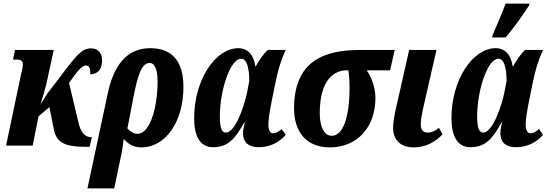

<svg xmlns="http://www.w3.org/2000/svg" viewBox="-20 -816 3071 1076"><path d="M495 -47H491C456 -47 430 -76 418 -137L367 -351C403 -403 436 -449 462 -449C480 -449 487 -433 486 -399C533 -402 552 -431 552 -479C552 -512 536 -545 490 -545C435 -545 406 -503 290 -350L247 -294L207 -231C218 -266 234 -320 240 -346L281 -536H64L53 -482H72C97 -482 108 -475 108 -455C108 -436 102 -417 95 -386L14 0H163L196 -164L257 -216L280 -100C294 -13 345 7 470 7H482Z M470 240H620L660 49C667 13 672 -19 673 -37C700 -10 724 10 773 10C905 10 1008 -130 1008 -329C1008 -480 938 -546 822 -546C696 -546 619 -458 584 -293ZM750 -66C728 -66 712 -78 694 -96L726 -262C749 -382 771 -463 818 -463C851 -463 863 -418 863 -358C863 -223 824 -66 750 -66Z M1174 9C1264 9 1303 -48 1348 -129H1352C1333 -66 1333 9 1431 9C1495 9 1547 -21 1581 -60L1559 -93C1540 -77 1526 -69 1510 -69C1494 -69 1484 -88 1484 -116C1484 -144 1491 -191 1500 -236L1522 -345C1538 -423 1552 -472 1581 -536H1481C1454 -512 1433 -478 1413 -444H1411C1403 -507 1369 -546 1316 -546C1186 -546 1068 -367 1068 -154C1068 -60 1097 9 1174 9ZM1245 -73C1224 -73 1212 -96 1212 -165C1212 -308 1270 -487 1331 -487C1363 -487 1377 -435 1377 -362L1364 -295C1351 -232 1302 -73 1245 -73Z M1828 10C1986 10 2084 -108 2084 -266C2084 -337 2054 -396 2035 -422H2166L2192 -536H2000C1799 -536 1628 -477 1628 -208C1628 -77 1697 10 1828 10ZM1839 -55C1799 -55 1772 -101 1772 -181C1772 -376 1858 -422 1923 -422H1932C1935 -405 1939 -368 1939 -327C1939 -149 1899 -55 1839 -55Z M2298 10C2370 10 2421 -23 2460 -63L2440 -100C2423 -85 2402 -73 2375 -73C2352 -73 2338 -89 2338 -119C2338 -140 2342 -164 2350 -203L2426 -536H2273L2197 -200C2189 -161 2183 -128 2183 -100C2183 -27 2230 10 2298 10Z M2738 -606H2813C2859 -658 2911 -733 2944 -784L2948 -796H2814C2794 -744 2762 -668 2741 -620ZM2616 9C2706 9 2745 -48 2790 -129H2794C2775 -66 2775 9 2873 9C2937 9 2989 -21 3023 -60L3001 -93C2982 -77 2968 -69 2952 -69C2936 -69 2926 -88 2926 -116C2926 -144 2933 -191 2942 -236L2964 -345C2980 -423 2994 -472 3023 -536H2923C2896 -512 2875 -478 2855 -444H2853C2845 -507 2811 -546 2758 -546C2628 -546 2510 -367 2510 -154C2510 -60 2539 9 2616 9ZM2687 -73C2666 -73 2654 -96 2654 -165C2654 -308 2712 -487 2773 -487C2805 -487 2819 -435 2819 -362L2806 -295C2793 -232 2744 -73 2687 -73Z"/></svg>

Font: Noto Serif Condensed Extra
Style: Italic
Weight: 800
Width: 3
Italic angle: -12°
Designer: Monotype Design Team
Foundry: Monotype Imaging Inc.
Version: Version 1.901